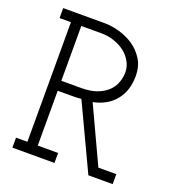

<svg xmlns="http://www.w3.org/2000/svg" viewBox="-128 -803 829 905"><g transform="rotate(20 286.5 -350.0)"><path d="M246 0V-50H144V-325H217Q230 -325 239.5 -325.5Q249 -326 262 -327L416 0H538V-50H448L317 -331Q389 -346 427.5 -394.5Q466 -443 466 -515Q466 -565 443.5 -600Q421 -635 388 -657Q354 -679 315.5 -689.5Q277 -700 245 -700H35V-650H92V-50H35V0ZM144 -650H244Q280 -650 311 -639Q342 -628 365 -610Q388 -591 401 -566.5Q414 -542 414 -515Q414 -493 406 -468Q398 -443 379 -423Q359 -402 326 -388.5Q293 -375 243 -375H144Z"/></g></svg>

Font: Josefin Slab Thin Medium
Style: Regular
Weight: 500
Version: Version 2.000